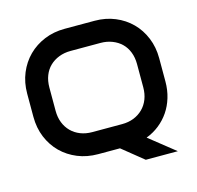

<svg xmlns="http://www.w3.org/2000/svg" viewBox="-109 -776 1019 991"><g transform="rotate(-15 400.0 -280.5)"><path d="M752.5 -263.9Q752.5 -217.8 740.3 -177.7Q728.2 -137.6 706.2 -105.2Q684.2 -72.8 653 -48Q621.8 -23.3 583.7 -8.9L721.3 100.5H550L436.6 8.9H320.3Q261.4 8.9 211.6 -11.4Q161.9 -31.7 125.2 -67.8Q88.6 -104 67.8 -154Q47 -204 47 -263.9V-388.1Q47 -447 67.8 -497Q88.6 -547 125.2 -583.4Q161.9 -619.8 211.6 -640.3Q261.4 -660.9 320.3 -660.9H480.7Q539.1 -660.9 588.9 -640.3Q638.6 -619.8 675 -583.4Q711.4 -547 731.9 -497Q752.5 -447 752.5 -388.1ZM634.2 -388.1Q634.2 -423.8 623 -452.2Q611.9 -480.7 591.6 -500.5Q571.3 -520.3 542.6 -531.4Q513.9 -542.6 480.7 -542.6H320.3Q286.1 -542.6 257.7 -531.4Q229.2 -520.3 208.7 -500.5Q188.1 -480.7 177 -452.2Q165.8 -423.8 165.8 -388.1V-263.9Q165.8 -229.2 177 -200.7Q188.1 -172.3 208.7 -151.7Q229.2 -131.2 257.7 -120Q286.1 -108.9 320.3 -108.9H479.7Q513.9 -108.9 542.1 -120Q570.3 -131.2 591.1 -151.7Q611.9 -172.3 623 -200.7Q634.2 -229.2 634.2 -263.9Z"/></g></svg>

Font: AKL FREE 001
Style: Regular
Weight: 400
Designer: AKL
Foundry: AKL
Version: Version 1.00;August 10, 2024;FontCreator 13.0.0.2630 64-bit